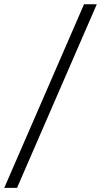

<svg xmlns="http://www.w3.org/2000/svg" viewBox="-72 -782 479 911"><path d="M387.2 -761.7 8.8 109.4H-51.8L326.7 -761.7Z"/></svg>

Font: Inter 28pt Light
Style: Italic
Weight: 300
Italic angle: -9.3988°
Designer: Rasmus Andersson
Foundry: rsms
Version: Version 4.001;git-66647c0bb